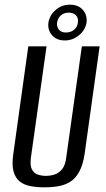

<svg xmlns="http://www.w3.org/2000/svg" viewBox="-20 -789 452 821"><path d="M170 12Q138 12 111 7Q84 2 65 -12.5Q46 -27 38 -55.5Q30 -84 37 -132L101 -591H179L112 -114Q108 -82 116 -65.5Q124 -49 140.5 -43Q157 -37 176 -37Q196 -37 214 -43Q232 -49 245.5 -65.5Q259 -82 263 -114L330 -591H406L342 -132Q335 -85 319.5 -56Q304 -27 281.5 -12.5Q259 2 230.5 7Q202 12 170 12ZM257 -616Q222 -616 202.5 -638.5Q183 -661 187 -692Q192 -724 218 -746.5Q244 -769 279 -769Q315 -769 334.5 -746.5Q354 -724 350 -692Q345 -661 318 -638.5Q291 -616 257 -616ZM262 -650Q283 -650 297 -662Q311 -674 313 -692Q316 -712 305 -723.5Q294 -735 274 -735Q254 -735 240.5 -723.5Q227 -712 224 -692Q222 -674 232 -662Q242 -650 262 -650Z"/></svg>

Font: Alumni Sans Medium
Style: Italic
Weight: 500
Italic angle: -8°
Designer: Robert E. Leuschke
Foundry: Robert E. Leuschke
Version: Version 1.016